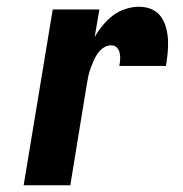

<svg xmlns="http://www.w3.org/2000/svg" viewBox="-20 -548 540 568"><path d="M50 0 136 -520H274L260 -438Q270 -456 284 -473Q298 -490 314.5 -502.5Q331 -515 351.5 -521.5Q372 -528 391 -528Q411 -528 428 -521Q445 -514 455.5 -499.5Q466 -485 471 -467Q476 -449 477 -430Q478 -411 476 -391.5Q474 -372 471 -353H333Q335 -363 335.5 -372.5Q336 -382 334 -391.5Q332 -401 325.5 -407.5Q319 -414 309 -414Q297 -414 286.5 -407Q276 -400 269 -390Q262 -380 257 -368.5Q252 -357 248 -346Q244 -335 241.5 -323.5Q239 -312 237 -300L188 0Z"/></svg>

Font: Iosevka Curly Heavy
Style: Italic
Weight: 900
Italic angle: -9°
Monospace: yes
Designer: Belleve Invis
Foundry: Belleve Invis
Version: Version 22.1.2; ttfautohint (v1.8.4)